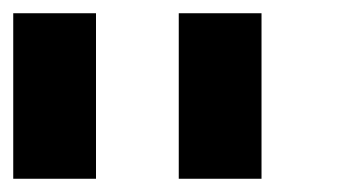

<svg xmlns="http://www.w3.org/2000/svg" viewBox="-20 -895 540 290"><path d="M125 -625H0V-875H125ZM375 -625H250V-875H375Z"/></svg>

Font: CraftyPE
Style: Regular
Weight: 400
Designer: Erek Butcher
Foundry: Haunted Coop
Version: Version 0.018;April 4, 2024;FontCreator 15.0.0.2962 64-bit